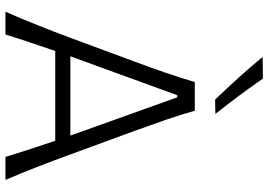

<svg xmlns="http://www.w3.org/2000/svg" viewBox="-164 -846 1010 723"><g transform="rotate(90 341.5 -485.0)"><path d="M24.5 0Q50 -57.5 75.2 -120.8Q100.5 -184 122 -242L212.5 -486.5Q237 -552 255.2 -605.5Q273.5 -659 289.5 -713H397.5Q413 -658 431.2 -605Q449.5 -552 473.5 -486L563.5 -240.5Q585 -181.5 609.2 -119.2Q633.5 -57 658 0H571.5Q557.5 -45.5 542 -93.5Q526.5 -141.5 510.5 -187.5H172.5Q156.5 -141 140.5 -93.2Q124.5 -45.5 110.5 0ZM199.5 -263.5Q196 -254 192.5 -244.5H491Q488 -252 485.5 -260L347 -647H339ZM355.5 -789.5Q313.5 -833.5 273 -878Q232.5 -922.5 195 -968.5L276.5 -969.5Q307.5 -924.5 340.8 -880Q374 -835.5 409.5 -790.5Z"/></g></svg>

Font: Commissioner Flair Light
Style: Regular
Weight: 300
Designer: Kostas Bartsokas
Foundry: Kostas Bartsokas
Version: Version 1.000; ttfautohint (v1.8.3)